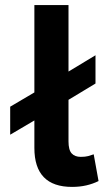

<svg xmlns="http://www.w3.org/2000/svg" viewBox="-20 -724 418 754"><path d="M355 -507V-396L249 -332V-169Q249 -135 261.5 -121.5Q274 -108 297 -108Q315 -108 326 -111Q337 -114 348 -118L367 -13Q345 -2 319 4Q293 10 263 10Q115 10 115 -143V-251L20 -195V-305L115 -361V-704H249V-443Z"/></svg>

Font: Prodigy Sans SemiBold
Style: Regular
Weight: 600
Designer: Wei Huang
Foundry: Wei Huang
Version: Version 1.003; ttfautohint (v1.8.3)